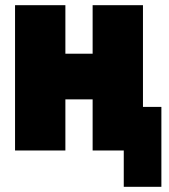

<svg xmlns="http://www.w3.org/2000/svg" viewBox="-20 -580 652 740"><path d="M38 0V-560H232V-373H337V-560H531V-168H602V140H457V0H337V-197H232V0Z"/></svg>

Font: Tektur SemiCondensed ExtraBold
Style: Regular
Weight: 800
Width: 4
Designer: Adam Jagosz
Foundry: Adam Jagosz
Version: Version 1.005;gftools[0.9.30]